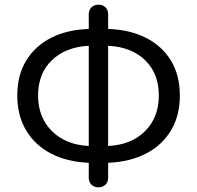

<svg xmlns="http://www.w3.org/2000/svg" viewBox="-20 -778 843 822"><path d="M401 24Q383 24 371.5 12.5Q360 1 360 -16V-81Q267 -85 198.5 -120.5Q130 -156 92 -219.5Q54 -283 54 -369Q54 -456 92 -518.5Q130 -581 198.5 -616Q267 -651 360 -654V-717Q360 -735 371.5 -746.5Q383 -758 402 -758Q420 -758 431.5 -746.5Q443 -735 443 -717V-654Q536 -651 605 -616Q674 -581 712 -518.5Q750 -456 750 -369Q750 -283 712 -219.5Q674 -156 605 -120.5Q536 -85 443 -81V-16Q443 1 431.5 12.5Q420 24 401 24ZM360 -153V-582Q261 -577 202 -520Q143 -463 143 -369Q143 -276 202 -217Q261 -158 360 -153ZM443 -582V-153Q543 -158 601.5 -217Q660 -276 660 -369Q660 -463 601.5 -520Q543 -577 443 -582Z"/></svg>

Font: Chiron GoRound TC
Style: Regular
Weight: 400
Designer: Ryoko NISHIZUKA 西塚涼子 (kana, bopomofo & ideographs); Paul D. Hunt (Latin, Greek & Cyrillic); Sandoll Communications 산돌커뮤니
Foundry: Adobe
Version: Version 1.000;hotconv 1.1.1;makeotfexe 2.6.0